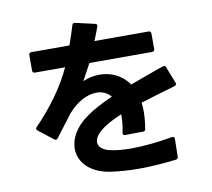

<svg xmlns="http://www.w3.org/2000/svg" viewBox="-91 -923 1182 1073"><g transform="rotate(-10 500.0 -387.0)"><path d="M837 17 839 -83C839 -92 835 -96 828 -96H824C744 -82 661 -73 590 -73C542 -73 500 -77 468 -85C428 -95 407 -115 407 -140C407 -160 420 -182 447 -204C477 -229 518 -250 567 -271C568 -242 565 -208 557 -169C554 -159 559 -153 569 -153L670 -154C679 -154 684 -158 685 -167C691 -202 694 -234 694 -263C694 -282 693 -299 691 -315C753 -335 821 -354 888 -374C895 -376 898 -380 898 -386C898 -388 898 -390 897 -392L860 -486C858 -492 854 -495 849 -495C846 -495 844 -495 842 -494C777 -471 713 -448 651 -425C611 -484 548 -510 485 -510C453 -510 420 -503 391 -490L442 -584H798C807 -584 812 -589 812 -598V-686C812 -695 807 -700 798 -700H491C500 -723 511 -748 521 -777C524 -786 521 -792 511 -794L401 -819C393 -821 387 -817 385 -809C375 -775 363 -739 349 -700H133C124 -700 119 -695 119 -686V-598C119 -589 124 -584 133 -584H304C256 -478 176 -371 90 -283C87 -280 85 -276 85 -273C85 -269 87 -266 91 -263L174 -198C177 -195 180 -194 183 -194C187 -194 191 -196 194 -200L289 -325C339 -383 399 -414 452 -414C484 -414 512 -402 533 -377C474 -351 422 -324 382 -295C312 -246 278 -183 278 -126C278 -50 337 17 452 35C503 42 557 46 614 46C680 46 750 41 824 32C833 31 837 26 837 17Z"/></g></svg>

Font: LINE Seed JP App_OTF Bold
Style: Regular
Weight: 700
Designer: LINE & Fontrix & Fontworks
Version: Version 1.009